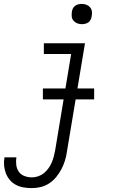

<svg xmlns="http://www.w3.org/2000/svg" viewBox="-62 -742 582 985"><path d="M102 223Q80 223 59 219.5Q38 216 20 206.5Q2 197 -11 182Q-24 167 -31.5 148Q-39 129 -41 108Q-43 87 -39 65H22Q19 85 21.5 104.5Q24 124 34.5 139Q45 154 63.5 161Q82 168 102 168Q117 168 133.5 162.5Q150 157 163 146.5Q176 136 186.5 121.5Q197 107 203.5 91.5Q210 76 214 60.5Q218 45 221 29L303 -465H163V-520H374L281 38Q278 60 271 82.5Q264 105 253 126Q242 147 226.5 166Q211 185 190.5 198.5Q170 212 147 217.5Q124 223 102 223ZM358 -618Q345 -618 334 -622.5Q323 -627 315 -636Q307 -645 306 -657.5Q305 -670 307 -683Q308 -691 312.5 -699.5Q317 -708 324.5 -713Q332 -718 340.5 -720Q349 -722 357 -722Q370 -722 381.5 -717.5Q393 -713 400.5 -704Q408 -695 409.5 -682.5Q411 -670 408 -657Q407 -649 402.5 -640.5Q398 -632 391 -627Q384 -622 375 -620Q366 -618 358 -618ZM158 -232V-288H421V-232Z"/></svg>

Font: Iosevka SS18 Light
Style: Italic
Weight: 300
Italic angle: -9°
Monospace: yes
Designer: Belleve Invis
Foundry: Belleve Invis
Version: Version 25.1.1; ttfautohint (v1.8.4)